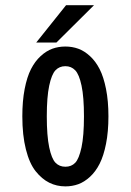

<svg xmlns="http://www.w3.org/2000/svg" viewBox="-20 -686 490 718"><path d="M115.5 -527 227 -666.5H331.5L191 -527ZM224.5 11Q192 11 164.2 -2.8Q136.5 -16.5 113.2 -45.8Q90 -75 76.8 -127.5Q63.5 -180 63.5 -251Q63.5 -308 72.2 -353.2Q81 -398.5 96 -427.8Q111 -457 132 -476.2Q153 -495.5 175.8 -503.8Q198.5 -512 224.5 -512Q250 -512 272.8 -503.8Q295.5 -495.5 316.5 -476.2Q337.5 -457 352.5 -427.8Q367.5 -398.5 376.5 -353.2Q385.5 -308 385.5 -251Q385.5 -193.5 376.5 -148.2Q367.5 -103 352.5 -73.5Q337.5 -44 316.5 -24.8Q295.5 -5.5 272.8 2.8Q250 11 224.5 11ZM294 -251Q294 -323 285 -365.5Q276 -408 261.2 -423.2Q246.5 -438.5 224.5 -438.5Q202 -438.5 187.5 -423.2Q173 -408 164 -365.5Q155 -323 155 -251Q155 -178 164 -135.2Q173 -92.5 187.5 -77.5Q202 -62.5 224.5 -62.5Q247 -62.5 261.2 -77.2Q275.5 -92 284.8 -135Q294 -178 294 -251Z"/></svg>

Font: League Mono Condensed
Style: Regular
Weight: 400
Width: 1
Designer: Tyler Finck
Foundry: The League of Moveable Type / Tyler Finck
Version: Version 2.210